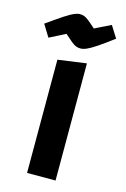

<svg xmlns="http://www.w3.org/2000/svg" viewBox="-120 -749 525 801"><g transform="rotate(15 142.0 -348.5)"><path d="M81 -489 204 -506V0H81ZM161 -559Q151 -559 142 -562.5Q133 -566 121.5 -575.5Q110 -585 90 -603L21 -568L-11 -620Q34 -652 59 -668.5Q84 -685 98.5 -691Q113 -697 123 -697Q133 -697 141.5 -694Q150 -691 162 -681.5Q174 -672 194 -654L263 -688L295 -637Q254 -606 228.5 -589Q203 -572 188 -565.5Q173 -559 161 -559Z"/></g></svg>

Font: Changa Medium
Style: Regular
Weight: 500
Designer: Eduardo Rodriguez Tunni
Foundry: Eduardo Rodriguez Tunni
Version: Version 3.003